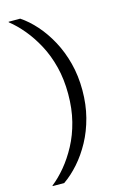

<svg xmlns="http://www.w3.org/2000/svg" viewBox="-132 -806 627 993"><g transform="rotate(-15 181.5 -310.0)"><path d="M222 -310Q222 -231 205 -164Q188 -97 158.5 -42Q129 13 93.5 55.5Q58 98 21 127V130H83Q125 101 163.5 57.5Q202 14 232.5 -42Q263 -98 280.5 -165.5Q298 -233 298 -310Q298 -387 280.5 -454.5Q263 -522 232.5 -578.5Q202 -635 163.5 -678.5Q125 -722 83 -750H21V-747Q58 -718 93.5 -675.5Q129 -633 158.5 -578Q188 -523 205 -456Q222 -389 222 -310Z"/></g></svg>

Font: Roboto Serif 20pt Light
Style: Regular
Weight: 300
Version: Version 1.008